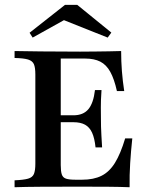

<svg xmlns="http://www.w3.org/2000/svg" viewBox="-20 -785 634 805"><path d="M41.1 0V-29Q79 -30.6 97.6 -35.9Q116.1 -41.1 122.2 -55.6Q128.2 -70.2 128.2 -98.4V-472.6Q128.2 -501.6 122.2 -515.7Q116.1 -529.8 97.6 -535.5Q79 -541.1 41.1 -541.9V-571Q83.9 -570.2 153.2 -569.4Q222.6 -568.5 316.1 -568.5Q348.4 -568.5 379.4 -569Q410.5 -569.4 437.9 -569.8Q465.3 -570.2 487.9 -571Q487.9 -528.2 491.1 -486.7Q494.4 -445.2 500.8 -403.2H470.2Q458.9 -454 442.3 -483.9Q425.8 -513.7 400.4 -526.6Q375 -539.5 337.1 -539.5H234.7V-92.7Q234.7 -66.9 239.1 -53.6Q243.5 -40.3 256.9 -35.9Q270.2 -31.5 296.8 -31.5H324.2Q372.6 -31.5 405.6 -48Q438.7 -64.5 462.1 -102.4Q485.5 -140.3 504.8 -204.8H534.7Q529 -151.6 525.8 -101.2Q522.6 -50.8 523.4 0Q484.7 -1.6 433.5 -2Q382.3 -2.4 312.9 -2.4Q221.8 -2.4 152.8 -2Q83.9 -1.6 41.1 0ZM208.9 -272.6V-301.6H354V-272.6ZM380.6 -166.9Q376.6 -205.6 366.1 -228.6Q355.6 -251.6 336.7 -262.1Q317.7 -272.6 287.9 -272.6V-301.6Q329 -301.6 350.4 -327Q371.8 -352.4 378.2 -407.3H405.6Q402.4 -359.7 402.8 -334.3Q403.2 -308.9 403.2 -287.1Q403.2 -270.2 403.6 -253.6Q404 -237.1 405.2 -216.5Q406.5 -196 408.1 -166.9ZM116.9 -627.4 104 -647.6 252.4 -764.5H304L446.8 -648.4L431.5 -627.4L225 -709.7L266.1 -710.5Z"/></svg>

Font: Playfair 5pt SemiExpanded Light SemiBold
Style: Regular
Weight: 600
Version: Version 2.001;gftools[0.9.30]